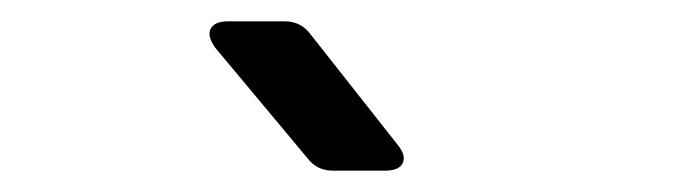

<svg xmlns="http://www.w3.org/2000/svg" viewBox="-20 -805 640 180"><path d="M292 -645Q277 -645 268 -657L182 -760Q174 -771 177.5 -778Q181 -785 194 -785H247Q262 -785 271 -773L353 -669Q361 -659 357.5 -652Q354 -645 341 -645Z"/></svg>

Font: Pitagon Sans Mono
Style: Regular
Weight: 400
Monospace: yes
Designer: Travis Tran
Foundry: Pitagon
Version: Version 1.001;gftools[0.9.26]